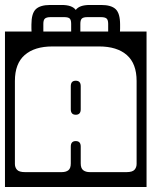

<svg xmlns="http://www.w3.org/2000/svg" viewBox="-40 -733 610 773"><path d="M443.5 -634Q443.5 -625.5 443.5 -618.8Q443.5 -612 443 -606H550V20H-20V-606H87Q86.5 -612 86.5 -619Q86.5 -626 86.5 -634Q86.5 -679 104.2 -696Q122 -713 162.5 -713H208.5Q250.5 -713 265 -693Q279.5 -713 321.5 -713H367.5Q408 -713 425.8 -696Q443.5 -679 443.5 -634ZM134.5 -637V-606H246.5V-637Q246.5 -653 240.5 -658.5Q234.5 -664 218.5 -664H163.5Q148 -664 141.2 -658.5Q134.5 -653 134.5 -637ZM283.5 -637V-606H395.5V-637Q395.5 -653 389 -658.5Q382.5 -664 366.5 -664H311.5Q296 -664 289.8 -658.5Q283.5 -653 283.5 -637ZM265 -165Q285 -165 285 -143V-75Q285 -55.5 295 -47.8Q305 -40 322 -40H469Q493 -40 501.5 -49.5Q510 -59 510 -73V-407Q510 -477 470.5 -511.5Q431 -546 359 -546H171Q99 -546 59.5 -511.5Q20 -477 20 -407V-73Q20 -59 28.5 -49.5Q37 -40 61 -40H208Q226 -40 235.5 -47.8Q245 -55.5 245 -75V-143Q245 -165 265 -165ZM285 -293Q285 -271 265 -271Q245 -271 245 -293V-386Q245 -408 265 -408Q285 -408 285 -386Z"/></svg>

Font: Honk Rounded
Style: Regular
Weight: 400
Designer: Noopur Datye & Yesha Goshar
Foundry: Ek Type
Version: Version 1.000